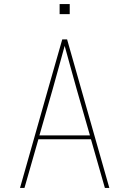

<svg xmlns="http://www.w3.org/2000/svg" viewBox="-20 -930 640 950"><path d="M79 0 218 -490 288 -735H312L521 0H499L430 -241H170L101 0ZM175 -260H425L359 -490Q344 -543 329.5 -596Q315 -649 300 -703Q285 -649 270.5 -596Q256 -543 241 -490ZM275 -860V-910H325V-860Z"/></svg>

Font: Iosevka SS04 Thin Extended
Style: Regular
Weight: 100
Width: 7
Monospace: yes
Designer: Belleve Invis
Foundry: Belleve Invis
Version: Version 19.0.0; ttfautohint (v1.8.4)